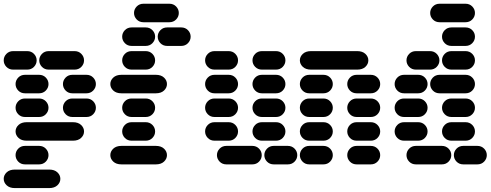

<svg xmlns="http://www.w3.org/2000/svg" viewBox="-44 -881 2589 1013"><path d="M34.2 111.3H215.8Q243.2 111.3 258.8 96.7Q274.4 82 274.4 62.5Q274.4 43 258.8 28.3Q243.2 13.7 215.8 13.7H34.2Q6.8 13.7 -8.8 28.3Q-24.4 43 -24.4 62.5Q-24.4 82 -8.8 96.7Q6.8 111.3 34.2 111.3ZM87.9 -13.7H162.1Q183.6 -13.7 197.8 -28.3Q211.9 -43 211.9 -62.5Q211.9 -82 197.8 -96.7Q183.6 -111.3 162.1 -111.3H87.9Q66.4 -111.3 52.2 -96.7Q38.1 -82 38.1 -62.5Q38.1 -43 52.2 -28.3Q66.4 -13.7 87.9 -13.7ZM96.7 -138.7H340.8Q368.2 -138.7 383.8 -153.3Q399.4 -168 399.4 -187.5Q399.4 -207 383.8 -221.7Q368.2 -236.3 340.8 -236.3H96.7Q69.3 -236.3 53.7 -221.7Q38.1 -207 38.1 -187.5Q38.1 -168 53.7 -153.3Q69.3 -138.7 96.7 -138.7ZM87.9 -263.7H162.1Q183.6 -263.7 197.8 -278.3Q211.9 -293 211.9 -312.5Q211.9 -332 197.8 -346.7Q183.6 -361.3 162.1 -361.3H87.9Q66.4 -361.3 52.2 -346.7Q38.1 -332 38.1 -312.5Q38.1 -293 52.2 -278.3Q66.4 -263.7 87.9 -263.7ZM337.9 -263.7H412.1Q433.6 -263.7 447.8 -278.3Q461.9 -293 461.9 -312.5Q461.9 -332 447.8 -346.7Q433.6 -361.3 412.1 -361.3H337.9Q316.4 -361.3 302.2 -346.7Q288.1 -332 288.1 -312.5Q288.1 -293 302.2 -278.3Q316.4 -263.7 337.9 -263.7ZM87.9 -388.7H162.1Q183.6 -388.7 197.8 -403.3Q211.9 -418 211.9 -437.5Q211.9 -457 197.8 -471.7Q183.6 -486.3 162.1 -486.3H87.9Q66.4 -486.3 52.2 -471.7Q38.1 -457 38.1 -437.5Q38.1 -418 52.2 -403.3Q66.4 -388.7 87.9 -388.7ZM337.9 -388.7H412.1Q433.6 -388.7 447.8 -403.3Q461.9 -418 461.9 -437.5Q461.9 -457 447.8 -471.7Q433.6 -486.3 412.1 -486.3H337.9Q316.4 -486.3 302.2 -471.7Q288.1 -457 288.1 -437.5Q288.1 -418 302.2 -403.3Q316.4 -388.7 337.9 -388.7ZM25.4 -513.7H99.6Q121.1 -513.7 135.3 -528.3Q149.4 -543 149.4 -562.5Q149.4 -582 135.3 -596.7Q121.1 -611.3 99.6 -611.3H25.4Q3.9 -611.3 -10.3 -596.7Q-24.4 -582 -24.4 -562.5Q-24.4 -543 -10.3 -528.3Q3.9 -513.7 25.4 -513.7ZM212.9 -513.7H349.6Q371.1 -513.7 385.3 -528.3Q399.4 -543 399.4 -562.5Q399.4 -582 385.3 -596.7Q371.1 -611.3 349.6 -611.3H212.9Q191.4 -611.3 177.2 -596.7Q163.1 -582 163.1 -562.5Q163.1 -543 177.2 -528.3Q191.4 -513.7 212.9 -513.7Z M596.7 -13.7H778.3Q805.7 -13.7 821.3 -28.3Q836.9 -43 836.9 -62.5Q836.9 -82 821.3 -96.7Q805.7 -111.3 778.3 -111.3H596.7Q569.3 -111.3 553.7 -96.7Q538.1 -82 538.1 -62.5Q538.1 -43 553.7 -28.3Q569.3 -13.7 596.7 -13.7ZM650.4 -138.7H724.6Q746.1 -138.7 760.3 -153.3Q774.4 -168 774.4 -187.5Q774.4 -207 760.3 -221.7Q746.1 -236.3 724.6 -236.3H650.4Q628.9 -236.3 614.7 -221.7Q600.6 -207 600.6 -187.5Q600.6 -168 614.7 -153.3Q628.9 -138.7 650.4 -138.7ZM650.4 -263.7H724.6Q746.1 -263.7 760.3 -278.3Q774.4 -293 774.4 -312.5Q774.4 -332 760.3 -346.7Q746.1 -361.3 724.6 -361.3H650.4Q628.9 -361.3 614.7 -346.7Q600.6 -332 600.6 -312.5Q600.6 -293 614.7 -278.3Q628.9 -263.7 650.4 -263.7ZM596.7 -388.7H778.3Q805.7 -388.7 821.3 -403.3Q836.9 -418 836.9 -437.5Q836.9 -457 821.3 -471.7Q805.7 -486.3 778.3 -486.3H596.7Q569.3 -486.3 553.7 -471.7Q538.1 -457 538.1 -437.5Q538.1 -418 553.7 -403.3Q569.3 -388.7 596.7 -388.7ZM650.4 -513.7H724.6Q746.1 -513.7 760.3 -528.3Q774.4 -543 774.4 -562.5Q774.4 -582 760.3 -596.7Q746.1 -611.3 724.6 -611.3H650.4Q628.9 -611.3 614.7 -596.7Q600.6 -582 600.6 -562.5Q600.6 -543 614.7 -528.3Q628.9 -513.7 650.4 -513.7ZM650.4 -638.7H724.6Q746.1 -638.7 760.3 -653.3Q774.4 -668 774.4 -687.5Q774.4 -707 760.3 -721.7Q746.1 -736.3 724.6 -736.3H650.4Q628.9 -736.3 614.7 -721.7Q600.6 -707 600.6 -687.5Q600.6 -668 614.7 -653.3Q628.9 -638.7 650.4 -638.7ZM837.9 -638.7H912.1Q933.6 -638.7 947.8 -653.3Q961.9 -668 961.9 -687.5Q961.9 -707 947.8 -721.7Q933.6 -736.3 912.1 -736.3H837.9Q816.4 -736.3 802.2 -721.7Q788.1 -707 788.1 -687.5Q788.1 -668 802.2 -653.3Q816.4 -638.7 837.9 -638.7ZM712.9 -763.7H849.6Q871.1 -763.7 885.3 -778.3Q899.4 -793 899.4 -812.5Q899.4 -832 885.3 -846.7Q871.1 -861.3 849.6 -861.3H712.9Q691.4 -861.3 677.2 -846.7Q663.1 -832 663.1 -812.5Q663.1 -793 677.2 -778.3Q691.4 -763.7 712.9 -763.7Z M1150.4 -13.7H1287.1Q1308.6 -13.7 1322.8 -28.3Q1336.9 -43 1336.9 -62.5Q1336.9 -82 1322.8 -96.7Q1308.6 -111.3 1287.1 -111.3H1150.4Q1128.9 -111.3 1114.7 -96.7Q1100.6 -82 1100.6 -62.5Q1100.6 -43 1114.7 -28.3Q1128.9 -13.7 1150.4 -13.7ZM1400.4 -13.7H1474.6Q1496.1 -13.7 1510.3 -28.3Q1524.4 -43 1524.4 -62.5Q1524.4 -82 1510.3 -96.7Q1496.1 -111.3 1474.6 -111.3H1400.4Q1378.9 -111.3 1364.7 -96.7Q1350.6 -82 1350.6 -62.5Q1350.6 -43 1364.7 -28.3Q1378.9 -13.7 1400.4 -13.7ZM1087.9 -138.7H1162.1Q1183.6 -138.7 1197.8 -153.3Q1211.9 -168 1211.9 -187.5Q1211.9 -207 1197.8 -221.7Q1183.6 -236.3 1162.1 -236.3H1087.9Q1066.4 -236.3 1052.2 -221.7Q1038.1 -207 1038.1 -187.5Q1038.1 -168 1052.2 -153.3Q1066.4 -138.7 1087.9 -138.7ZM1337.9 -138.7H1412.1Q1433.6 -138.7 1447.8 -153.3Q1461.9 -168 1461.9 -187.5Q1461.9 -207 1447.8 -221.7Q1433.6 -236.3 1412.1 -236.3H1337.9Q1316.4 -236.3 1302.2 -221.7Q1288.1 -207 1288.1 -187.5Q1288.1 -168 1302.2 -153.3Q1316.4 -138.7 1337.9 -138.7ZM1087.9 -263.7H1162.1Q1183.6 -263.7 1197.8 -278.3Q1211.9 -293 1211.9 -312.5Q1211.9 -332 1197.8 -346.7Q1183.6 -361.3 1162.1 -361.3H1087.9Q1066.4 -361.3 1052.2 -346.7Q1038.1 -332 1038.1 -312.5Q1038.1 -293 1052.2 -278.3Q1066.4 -263.7 1087.9 -263.7ZM1337.9 -263.7H1412.1Q1433.6 -263.7 1447.8 -278.3Q1461.9 -293 1461.9 -312.5Q1461.9 -332 1447.8 -346.7Q1433.6 -361.3 1412.1 -361.3H1337.9Q1316.4 -361.3 1302.2 -346.7Q1288.1 -332 1288.1 -312.5Q1288.1 -293 1302.2 -278.3Q1316.4 -263.7 1337.9 -263.7ZM1087.9 -388.7H1162.1Q1183.6 -388.7 1197.8 -403.3Q1211.9 -418 1211.9 -437.5Q1211.9 -457 1197.8 -471.7Q1183.6 -486.3 1162.1 -486.3H1087.9Q1066.4 -486.3 1052.2 -471.7Q1038.1 -457 1038.1 -437.5Q1038.1 -418 1052.2 -403.3Q1066.4 -388.7 1087.9 -388.7ZM1337.9 -388.7H1412.1Q1433.6 -388.7 1447.8 -403.3Q1461.9 -418 1461.9 -437.5Q1461.9 -457 1447.8 -471.7Q1433.6 -486.3 1412.1 -486.3H1337.9Q1316.4 -486.3 1302.2 -471.7Q1288.1 -457 1288.1 -437.5Q1288.1 -418 1302.2 -403.3Q1316.4 -388.7 1337.9 -388.7ZM1087.9 -513.7H1162.1Q1183.6 -513.7 1197.8 -528.3Q1211.9 -543 1211.9 -562.5Q1211.9 -582 1197.8 -596.7Q1183.6 -611.3 1162.1 -611.3H1087.9Q1066.4 -611.3 1052.2 -596.7Q1038.1 -582 1038.1 -562.5Q1038.1 -543 1052.2 -528.3Q1066.4 -513.7 1087.9 -513.7ZM1337.9 -513.7H1412.1Q1433.6 -513.7 1447.8 -528.3Q1461.9 -543 1461.9 -562.5Q1461.9 -582 1447.8 -596.7Q1433.6 -611.3 1412.1 -611.3H1337.9Q1316.4 -611.3 1302.2 -596.7Q1288.1 -582 1288.1 -562.5Q1288.1 -543 1302.2 -528.3Q1316.4 -513.7 1337.9 -513.7Z M1587.9 -13.7H1662.1Q1683.6 -13.7 1697.8 -28.3Q1711.9 -43 1711.9 -62.5Q1711.9 -82 1697.8 -96.7Q1683.6 -111.3 1662.1 -111.3H1587.9Q1566.4 -111.3 1552.2 -96.7Q1538.1 -82 1538.1 -62.5Q1538.1 -43 1552.2 -28.3Q1566.4 -13.7 1587.9 -13.7ZM1837.9 -13.7H1912.1Q1933.6 -13.7 1947.8 -28.3Q1961.9 -43 1961.9 -62.5Q1961.9 -82 1947.8 -96.7Q1933.6 -111.3 1912.1 -111.3H1837.9Q1816.4 -111.3 1802.2 -96.7Q1788.1 -82 1788.1 -62.5Q1788.1 -43 1802.2 -28.3Q1816.4 -13.7 1837.9 -13.7ZM1587.9 -138.7H1662.1Q1683.6 -138.7 1697.8 -153.3Q1711.9 -168 1711.9 -187.5Q1711.9 -207 1697.8 -221.7Q1683.6 -236.3 1662.1 -236.3H1587.9Q1566.4 -236.3 1552.2 -221.7Q1538.1 -207 1538.1 -187.5Q1538.1 -168 1552.2 -153.3Q1566.4 -138.7 1587.9 -138.7ZM1837.9 -138.7H1912.1Q1933.6 -138.7 1947.8 -153.3Q1961.9 -168 1961.9 -187.5Q1961.9 -207 1947.8 -221.7Q1933.6 -236.3 1912.1 -236.3H1837.9Q1816.4 -236.3 1802.2 -221.7Q1788.1 -207 1788.1 -187.5Q1788.1 -168 1802.2 -153.3Q1816.4 -138.7 1837.9 -138.7ZM1587.9 -263.7H1662.1Q1683.6 -263.7 1697.8 -278.3Q1711.9 -293 1711.9 -312.5Q1711.9 -332 1697.8 -346.7Q1683.6 -361.3 1662.1 -361.3H1587.9Q1566.4 -361.3 1552.2 -346.7Q1538.1 -332 1538.1 -312.5Q1538.1 -293 1552.2 -278.3Q1566.4 -263.7 1587.9 -263.7ZM1837.9 -263.7H1912.1Q1933.6 -263.7 1947.8 -278.3Q1961.9 -293 1961.9 -312.5Q1961.9 -332 1947.8 -346.7Q1933.6 -361.3 1912.1 -361.3H1837.9Q1816.4 -361.3 1802.2 -346.7Q1788.1 -332 1788.1 -312.5Q1788.1 -293 1802.2 -278.3Q1816.4 -263.7 1837.9 -263.7ZM1587.9 -388.7H1662.1Q1683.6 -388.7 1697.8 -403.3Q1711.9 -418 1711.9 -437.5Q1711.9 -457 1697.8 -471.7Q1683.6 -486.3 1662.1 -486.3H1587.9Q1566.4 -486.3 1552.2 -471.7Q1538.1 -457 1538.1 -437.5Q1538.1 -418 1552.2 -403.3Q1566.4 -388.7 1587.9 -388.7ZM1837.9 -388.7H1912.1Q1933.6 -388.7 1947.8 -403.3Q1961.9 -418 1961.9 -437.5Q1961.9 -457 1947.8 -471.7Q1933.6 -486.3 1912.1 -486.3H1837.9Q1816.4 -486.3 1802.2 -471.7Q1788.1 -457 1788.1 -437.5Q1788.1 -418 1802.2 -403.3Q1816.4 -388.7 1837.9 -388.7ZM1596.7 -513.7H1840.8Q1868.2 -513.7 1883.8 -528.3Q1899.4 -543 1899.4 -562.5Q1899.4 -582 1883.8 -596.7Q1868.2 -611.3 1840.8 -611.3H1596.7Q1569.3 -611.3 1553.7 -596.7Q1538.1 -582 1538.1 -562.5Q1538.1 -543 1553.7 -528.3Q1569.3 -513.7 1596.7 -513.7Z M2150.4 -13.7H2287.1Q2308.6 -13.7 2322.8 -28.3Q2336.9 -43 2336.9 -62.5Q2336.9 -82 2322.8 -96.7Q2308.6 -111.3 2287.1 -111.3H2150.4Q2128.9 -111.3 2114.7 -96.7Q2100.6 -82 2100.6 -62.5Q2100.6 -43 2114.7 -28.3Q2128.9 -13.7 2150.4 -13.7ZM2400.4 -13.7H2474.6Q2496.1 -13.7 2510.3 -28.3Q2524.4 -43 2524.4 -62.5Q2524.4 -82 2510.3 -96.7Q2496.1 -111.3 2474.6 -111.3H2400.4Q2378.9 -111.3 2364.7 -96.7Q2350.6 -82 2350.6 -62.5Q2350.6 -43 2364.7 -28.3Q2378.9 -13.7 2400.4 -13.7ZM2087.9 -138.7H2162.1Q2183.6 -138.7 2197.8 -153.3Q2211.9 -168 2211.9 -187.5Q2211.9 -207 2197.8 -221.7Q2183.6 -236.3 2162.1 -236.3H2087.9Q2066.4 -236.3 2052.2 -221.7Q2038.1 -207 2038.1 -187.5Q2038.1 -168 2052.2 -153.3Q2066.4 -138.7 2087.9 -138.7ZM2337.9 -138.7H2412.1Q2433.6 -138.7 2447.8 -153.3Q2461.9 -168 2461.9 -187.5Q2461.9 -207 2447.8 -221.7Q2433.6 -236.3 2412.1 -236.3H2337.9Q2316.4 -236.3 2302.2 -221.7Q2288.1 -207 2288.1 -187.5Q2288.1 -168 2302.2 -153.3Q2316.4 -138.7 2337.9 -138.7ZM2087.9 -263.7H2162.1Q2183.6 -263.7 2197.8 -278.3Q2211.9 -293 2211.9 -312.5Q2211.9 -332 2197.8 -346.7Q2183.6 -361.3 2162.1 -361.3H2087.9Q2066.4 -361.3 2052.2 -346.7Q2038.1 -332 2038.1 -312.5Q2038.1 -293 2052.2 -278.3Q2066.4 -263.7 2087.9 -263.7ZM2337.9 -263.7H2412.1Q2433.6 -263.7 2447.8 -278.3Q2461.9 -293 2461.9 -312.5Q2461.9 -332 2447.8 -346.7Q2433.6 -361.3 2412.1 -361.3H2337.9Q2316.4 -361.3 2302.2 -346.7Q2288.1 -332 2288.1 -312.5Q2288.1 -293 2302.2 -278.3Q2316.4 -263.7 2337.9 -263.7ZM2087.9 -388.7H2162.1Q2183.6 -388.7 2197.8 -403.3Q2211.9 -418 2211.9 -437.5Q2211.9 -457 2197.8 -471.7Q2183.6 -486.3 2162.1 -486.3H2087.9Q2066.4 -486.3 2052.2 -471.7Q2038.1 -457 2038.1 -437.5Q2038.1 -418 2052.2 -403.3Q2066.4 -388.7 2087.9 -388.7ZM2275.4 -388.7H2412.1Q2433.6 -388.7 2447.8 -403.3Q2461.9 -418 2461.9 -437.5Q2461.9 -457 2447.8 -471.7Q2433.6 -486.3 2412.1 -486.3H2275.4Q2253.9 -486.3 2239.7 -471.7Q2225.6 -457 2225.6 -437.5Q2225.6 -418 2239.7 -403.3Q2253.9 -388.7 2275.4 -388.7ZM2150.4 -513.7H2224.6Q2246.1 -513.7 2260.3 -528.3Q2274.4 -543 2274.4 -562.5Q2274.4 -582 2260.3 -596.7Q2246.1 -611.3 2224.6 -611.3H2150.4Q2128.9 -611.3 2114.7 -596.7Q2100.6 -582 2100.6 -562.5Q2100.6 -543 2114.7 -528.3Q2128.9 -513.7 2150.4 -513.7ZM2337.9 -513.7H2412.1Q2433.6 -513.7 2447.8 -528.3Q2461.9 -543 2461.9 -562.5Q2461.9 -582 2447.8 -596.7Q2433.6 -611.3 2412.1 -611.3H2337.9Q2316.4 -611.3 2302.2 -596.7Q2288.1 -582 2288.1 -562.5Q2288.1 -543 2302.2 -528.3Q2316.4 -513.7 2337.9 -513.7ZM2337.9 -638.7H2412.1Q2433.6 -638.7 2447.8 -653.3Q2461.9 -668 2461.9 -687.5Q2461.9 -707 2447.8 -721.7Q2433.6 -736.3 2412.1 -736.3H2337.9Q2316.4 -736.3 2302.2 -721.7Q2288.1 -707 2288.1 -687.5Q2288.1 -668 2302.2 -653.3Q2316.4 -638.7 2337.9 -638.7ZM2275.4 -763.7H2412.1Q2433.6 -763.7 2447.8 -778.3Q2461.9 -793 2461.9 -812.5Q2461.9 -832 2447.8 -846.7Q2433.6 -861.3 2412.1 -861.3H2275.4Q2253.9 -861.3 2239.7 -846.7Q2225.6 -832 2225.6 -812.5Q2225.6 -793 2239.7 -778.3Q2253.9 -763.7 2275.4 -763.7Z"/></svg>

Font: Workbench
Style: Regular
Weight: 400
Designer: Jens Kutilek
Foundry: Jens Kutilek
Version: Version 2.001